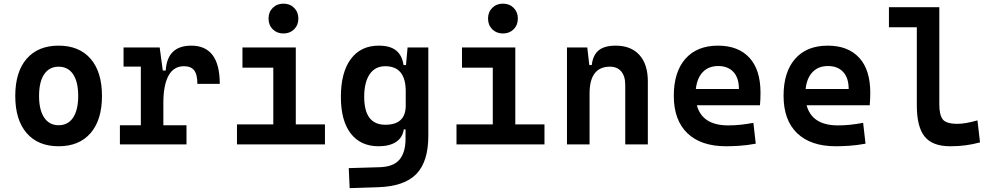

<svg xmlns="http://www.w3.org/2000/svg" viewBox="-20 -771 5313 1025"><path d="M293 9.8Q183.1 9.8 122.3 -60.5Q61.5 -130.9 61.5 -258.8Q61.5 -387.2 122.3 -457.3Q183.1 -527.3 293 -527.3Q402.8 -527.3 463.6 -457.3Q524.4 -387.2 524.4 -258.8Q524.4 -130.9 463.6 -60.5Q402.8 9.8 293 9.8ZM293 -102.5Q343.3 -102.5 370.4 -143.3Q397.5 -184.1 397.5 -258.8Q397.5 -334 370.4 -374.5Q343.3 -415 293 -415Q243.2 -415 215.8 -374.5Q188.5 -334 188.5 -258.8Q188.5 -184.1 215.8 -143.3Q243.2 -102.5 293 -102.5Z M620.1 0V-102.1H731.9V-415.5H639.6V-517.6H832.5L849.1 -394.5H864.7Q873 -527.3 1001 -527.3Q1153.3 -527.3 1153.3 -323.2H1033.7Q1033.7 -373.5 1016.6 -395.5Q999.5 -417.5 962.4 -417.5Q906.7 -417.5 879.4 -366.7Q852.1 -315.9 852.1 -222.7V-102.1H975.6V0Z M1493.2 -592.3Q1458.5 -592.3 1436 -614.7Q1413.6 -637.2 1413.6 -671.9Q1413.6 -706.5 1436 -729Q1458.5 -751.5 1493.2 -751.5Q1527.8 -751.5 1550.3 -729Q1572.8 -706.5 1572.8 -671.9Q1572.8 -637.2 1550.3 -614.7Q1527.8 -592.3 1493.2 -592.3ZM1245.1 0V-106.9H1439V-409.7H1274.4V-517.6H1559.1V-106.9H1714.8V0Z M2001 9.8Q1905.3 9.8 1852.5 -58.3Q1799.8 -126.5 1799.8 -253.9Q1799.8 -384.3 1852.8 -455.8Q1905.8 -527.3 2002 -527.3Q2062.5 -527.3 2094.5 -501.7Q2126.5 -476.1 2134.3 -423.8H2147.5L2155.8 -517.6H2266.6V-45.9Q2266.6 92.3 2202.4 158.2Q2138.2 224.1 1998 228.5L1846.7 233.4L1841.8 126.5L2007.8 121.6Q2079.6 119.6 2112.3 81.5Q2145 43.5 2145 -30.3V-80.1H2135.7Q2128.9 -35.6 2093.8 -12.9Q2058.6 9.8 2001 9.8ZM1924.3 -253.9Q1924.3 -105 2037.1 -105Q2146 -105 2146 -207.5V-283.7Q2146 -417.5 2036.6 -417.5Q1982.9 -417.5 1953.6 -374.8Q1924.3 -332 1924.3 -253.9Z M2665 -592.3Q2630.4 -592.3 2607.9 -614.7Q2585.4 -637.2 2585.4 -671.9Q2585.4 -706.5 2607.9 -729Q2630.4 -751.5 2665 -751.5Q2699.7 -751.5 2722.2 -729Q2744.6 -706.5 2744.6 -671.9Q2744.6 -637.2 2722.2 -614.7Q2699.7 -592.3 2665 -592.3ZM2417 0V-106.9H2610.8V-409.7H2446.3V-517.6H2731V-106.9H2886.7V0Z M3006.8 0V-517.6H3115.2L3126 -423.8H3139.2Q3145 -476.1 3175.5 -501.7Q3206.1 -527.3 3266.6 -527.3Q3348.6 -527.3 3393.6 -477.5Q3438.5 -427.7 3438.5 -336.9V0H3317.9V-317.4Q3317.9 -364.3 3296.4 -389.6Q3274.9 -415 3236.3 -415Q3127.4 -415 3127.4 -271.5V0Z M3856 9.8Q3722.2 9.8 3649.7 -59.8Q3577.1 -129.4 3577.1 -259.8Q3577.1 -386.7 3638.9 -457Q3700.7 -527.3 3813 -527.3Q3921.4 -527.3 3980.7 -462.9Q4040 -398.4 4040 -275.9Q4040 -240.2 4037.1 -209H3700.2Q3729 -101.6 3867.7 -101.6Q3901.9 -101.6 3934.8 -105.2Q3967.8 -108.9 4002 -115.2L4014.6 -3.9Q3966.3 4.9 3926.5 7.3Q3886.7 9.8 3856 9.8ZM3814 -418.5Q3763.2 -418.5 3732.2 -386.5Q3701.2 -354.5 3694.8 -295.9H3924.8Q3924.8 -355 3895.5 -386.7Q3866.2 -418.5 3814 -418.5Z M4441.9 9.8Q4308.1 9.8 4235.6 -59.8Q4163.1 -129.4 4163.1 -259.8Q4163.1 -386.7 4224.9 -457Q4286.6 -527.3 4398.9 -527.3Q4507.3 -527.3 4566.7 -462.9Q4626 -398.4 4626 -275.9Q4626 -240.2 4623 -209H4286.1Q4314.9 -101.6 4453.6 -101.6Q4487.8 -101.6 4520.8 -105.2Q4553.7 -108.9 4587.9 -115.2L4600.6 -3.9Q4552.2 4.9 4512.5 7.3Q4472.7 9.8 4441.9 9.8ZM4399.9 -418.5Q4349.1 -418.5 4318.1 -386.5Q4287.1 -354.5 4280.8 -295.9H4510.7Q4510.7 -355 4481.4 -386.7Q4452.1 -418.5 4399.9 -418.5Z M5052.7 9.8Q4958 9.8 4916.3 -42Q4874.5 -93.8 4874.5 -207.5V-625.5H4725.6V-732.4H4994.6V-212.4Q4994.6 -158.7 5012.5 -134.3Q5030.3 -109.9 5091.8 -109.9Q5133.8 -109.9 5198.2 -128.4L5211.9 -10.7Q5171.4 0 5133.5 4.9Q5095.7 9.8 5052.7 9.8Z"/></svg>

Font: Caskaydia Cove SemiBold
Style: Regular
Weight: 600
Monospace: yes
Designer: Aaron Bell
Foundry: Saja Typeworks
Version: Version 4.300; ttfautohint (v1.8.3)